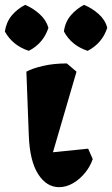

<svg xmlns="http://www.w3.org/2000/svg" viewBox="-71 -759 463 793"><path d="M173 14Q121 14 86.5 -40Q52 -94 48 -198L38 -463Q61 -476 105.5 -486.5Q150 -497 205 -497L245 -463L138 -97L97 -125L293 -145L312 -102Q302 -72 280.5 -45.5Q259 -19 231 -2.5Q203 14 173 14ZM291 -549Q224 -571 193 -629Q198 -668 221 -695Q244 -722 276 -739Q310 -725 337 -700.5Q364 -676 372 -644Q351 -580 291 -549ZM48 -549Q-19 -571 -51 -629Q-45 -668 -22.5 -695Q0 -722 33 -739Q66 -725 93 -700.5Q120 -676 129 -644Q108 -580 48 -549Z"/></svg>

Font: Eczar
Style: Bold
Weight: 700
Designer: Vaibhav Singh
Foundry: Rosetta Type Foundry
Version: Version 2.000